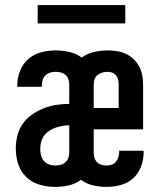

<svg xmlns="http://www.w3.org/2000/svg" viewBox="-20 -726 640 754"><path d="M196 8Q166 8 136 -0.5Q106 -9 83.5 -30.5Q61 -52 51.5 -81.5Q42 -111 42 -142Q42 -167 48 -192.5Q54 -218 69 -239.5Q84 -261 105.5 -276Q127 -291 151 -300.5Q175 -310 200.5 -314Q226 -318 252 -318V-394Q252 -405 248.5 -415Q245 -425 237 -432Q229 -439 218.5 -441.5Q208 -444 198 -444Q187 -444 176 -440.5Q165 -437 157.5 -429Q150 -421 147 -410Q144 -399 144 -388Q144 -387 144 -386.5Q144 -386 144 -385H48Q48 -387 48 -389Q48 -391 48 -393Q48 -421 59 -448.5Q70 -476 91.5 -494.5Q113 -513 141 -520.5Q169 -528 198 -528Q225 -528 252 -522Q279 -516 301 -500Q323 -516 349.5 -522Q376 -528 403 -528Q422 -528 440 -525Q458 -522 474.5 -514.5Q491 -507 504.5 -494Q518 -481 526.5 -465Q535 -449 538.5 -430.5Q542 -412 542 -394V-218H348V-126Q348 -116 351 -106Q354 -96 361 -89Q368 -82 378 -79Q388 -76 398 -76Q409 -76 419 -79.5Q429 -83 435.5 -91Q442 -99 445 -109.5Q448 -120 448 -131Q448 -131 448 -132Q448 -133 448 -134H544Q544 -132 544 -130Q544 -128 544 -126Q544 -98 533.5 -71Q523 -44 502.5 -25.5Q482 -7 454 0.5Q426 8 398 8Q372 8 345.5 2Q319 -4 298 -20Q277 -4 250 2Q223 8 196 8ZM446 -302V-394Q446 -403 444 -412.5Q442 -422 436 -429.5Q430 -437 421 -440.5Q412 -444 403 -444Q392 -444 381.5 -441Q371 -438 363 -431.5Q355 -425 351.5 -415Q348 -405 348 -394V-302ZM196 -76Q207 -76 217.5 -78.5Q228 -81 236 -88Q244 -95 248 -105Q252 -115 252 -126V-234Q238 -234 224.5 -231.5Q211 -229 198 -224.5Q185 -220 173 -212Q161 -204 153 -193Q145 -182 141.5 -168.5Q138 -155 138 -141Q138 -129 141 -116.5Q144 -104 152 -94.5Q160 -85 172 -80.5Q184 -76 196 -76ZM128 -634V-706H472V-634Z"/></svg>

Font: Iosevka SS04 Medium Extended
Style: Regular
Weight: 500
Width: 7
Monospace: yes
Designer: Belleve Invis
Foundry: Belleve Invis
Version: Version 19.0.0; ttfautohint (v1.8.4)